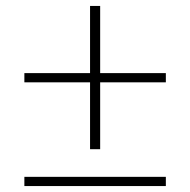

<svg xmlns="http://www.w3.org/2000/svg" viewBox="-20 -626 640 646"><path d="M283 -124V-349H62V-380H283V-606H317V-380H538V-349H317V-124ZM62 0V-31H538V0Z"/></svg>

Font: IBM Plex Mono ExtLt
Style: Regular
Weight: 200
Monospace: yes
Designer: Mike Abbink, Paul van der Laan, Pieter van Rosmalen
Foundry: Bold Monday
Version: Version 2.3